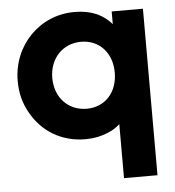

<svg xmlns="http://www.w3.org/2000/svg" viewBox="-53 -608 780 857"><g transform="rotate(-5 336.5 -179.0)"><path d="M618 200V-546H478V-489C462 -508 442 -524 418 -536C387 -551 351 -558 311 -558C155 -558 33 -432 33 -273C33 -220 45 -172 70 -129C118 -42 205 12 312 12C349 12 384 5 416 -9C436 -17 453 -28 468 -42V200ZM330 -123C247 -123 188 -185 188 -273C188 -360 247 -423 330 -423C412 -423 468 -361 468 -273C468 -185 412 -123 330 -123Z"/></g></svg>

Font: Plus Jakarta Sans ExtraBold
Style: Regular
Weight: 800
Designer: Gumpita Rahayu
Foundry: Tokotype
Version: Version 2.071;gftools[0.9.30]